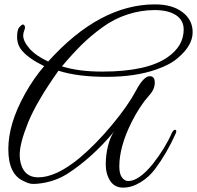

<svg xmlns="http://www.w3.org/2000/svg" viewBox="-20 -793 900 877"><path d="M664 -445Q687 -445 687 -416Q687 -385 662 -358Q618 -309 581 -235Q525 -123 525 -33Q525 2 537.5 18Q550 34 566 34Q614 34 678 -44Q735 -117 765 -186Q773 -202 781 -200Q789 -198 782 -182Q741 -91 689 -22Q662 15 622 39.5Q582 64 542.5 64Q503 64 483 32.5Q463 1 463 -42Q463 -85 473.5 -127Q484 -169 501 -192Q400 -71 286 2Q226 39 153 46Q146 47 129.5 47Q113 47 90 35Q18 5 18 -111.5Q18 -228 94 -364Q134 -436 182 -491Q115 -523 82 -560Q58 -587 58 -625Q58 -663 73 -673Q83 -686 91 -678Q97 -669 91.5 -656Q86 -643 86 -631Q86 -604 115 -571Q144 -538 200 -512Q435 -773 688 -773Q767 -773 813.5 -737.5Q860 -702 860 -646Q860 -585 792 -528Q758 -498 695 -476Q599 -442 466.5 -442Q334 -442 247 -470Q146 -327 108 -232.5Q70 -138 70 -86Q70 -75 71 -66Q83 17 155 17Q236 17 343 -71Q419 -135 492 -223Q565 -311 600.5 -378Q636 -445 664 -445ZM819 -658Q819 -701 783.5 -724Q748 -747 686 -747Q624 -747 562.5 -727Q501 -707 447.5 -668Q394 -629 352.5 -588Q311 -547 263 -490Q338 -466 447 -466Q652 -466 746 -532Q819 -583 819 -658Z"/></svg>

Font: Great Vibes
Style: Regular
Weight: 400
Designer: Robert E. Leuschke
Foundry: Robert E. Leuschke
Version: Version 1.001